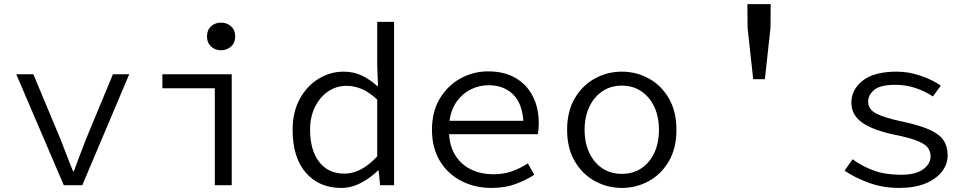

<svg xmlns="http://www.w3.org/2000/svg" viewBox="-20 -900 4709 933"><path d="M290 0 59.1 -539.1H142.1L272.9 -226.1Q289.6 -184.6 304.4 -145Q319.3 -105.5 335 -67.9H338.9Q353 -105.5 367.7 -145Q382.3 -184.6 398.9 -226.1L528.8 -539.1H607.9L379.9 0Z M1023.9 0V-471.2H769V-539.1H1106V0ZM1054.2 -655.8Q1024.9 -655.8 1005.4 -674.1Q985.8 -692.4 985.8 -723.1Q985.8 -753.9 1005.4 -772Q1024.9 -790 1054.2 -790Q1083 -790 1103 -772Q1123 -753.9 1123 -723.1Q1123 -692.4 1103 -674.1Q1083 -655.8 1054.2 -655.8Z M1637.2 13.2Q1531.2 13.2 1466.6 -60.3Q1401.9 -133.8 1401.9 -269Q1401.9 -356 1436.8 -419.4Q1471.7 -482.9 1528.1 -517.3Q1584.5 -551.8 1648.9 -551.8Q1697.8 -551.8 1737.5 -533.2Q1777.3 -514.6 1814 -481H1816.9L1813 -583V-793.9H1895V0H1827.1L1819.8 -71.8H1816.9Q1782.7 -37.6 1735.8 -12.2Q1689 13.2 1637.2 13.2ZM1653.8 -56.2Q1734.9 -56.2 1813 -140.1V-416Q1773.9 -452.6 1737.3 -467.8Q1700.7 -482.9 1664.1 -482.9Q1614.7 -482.9 1574.7 -455.8Q1534.7 -428.7 1510.7 -380.6Q1486.8 -332.5 1486.8 -270Q1486.8 -170.4 1531 -113.3Q1575.2 -56.2 1653.8 -56.2Z M2164.1 -313H2522.9Q2517.1 -399.9 2471.7 -442.9Q2426.3 -485.8 2355 -485.8Q2309.1 -485.8 2268.6 -466.1Q2228 -446.3 2200.2 -407.7Q2172.4 -369.1 2164.1 -313ZM2544.9 -106 2576.2 -50.8Q2537.1 -24.9 2485.8 -5.9Q2434.6 13.2 2368.2 13.2Q2288.1 13.2 2222.4 -20.3Q2156.7 -53.7 2117.9 -117.2Q2079.1 -180.7 2079.1 -270Q2079.1 -357.9 2117.4 -421.4Q2155.8 -484.9 2218 -519Q2280.3 -553.2 2352.1 -553.2Q2429.2 -553.2 2484.1 -521.7Q2539.1 -490.2 2568.6 -433.3Q2598.1 -376.5 2598.1 -299.8Q2598.1 -285.6 2596.9 -272Q2595.7 -258.3 2593.8 -248H2162.1Q2166.5 -183.6 2195.8 -140.1Q2225.1 -96.7 2272.2 -75Q2319.3 -53.2 2377 -53.2Q2427.2 -53.2 2467.8 -67.6Q2508.3 -82 2544.9 -106Z M3002 13.2Q2931.6 13.2 2870.8 -20Q2810.1 -53.2 2772.9 -116.5Q2735.8 -179.7 2735.8 -269Q2735.8 -358.9 2772.9 -422.1Q2810.1 -485.4 2870.8 -518.6Q2931.6 -551.8 3002 -551.8Q3072.3 -551.8 3132.8 -518.6Q3193.4 -485.4 3230.2 -422.1Q3267.1 -358.9 3267.1 -269Q3267.1 -179.7 3230.2 -116.5Q3193.4 -53.2 3132.8 -20Q3072.3 13.2 3002 13.2ZM3002 -55.2Q3055.7 -55.2 3096.2 -82Q3136.7 -108.9 3159.4 -157Q3182.1 -205.1 3182.1 -269Q3182.1 -332.5 3159.4 -380.9Q3136.7 -429.2 3096.2 -456.5Q3055.7 -483.9 3002 -483.9Q2947.8 -483.9 2907.2 -456.5Q2866.7 -429.2 2843.8 -380.9Q2820.8 -332.5 2820.8 -269Q2820.8 -205.1 2843.8 -157Q2866.7 -108.9 2907.2 -82Q2947.8 -55.2 3002 -55.2Z M3640.1 -515.1 3612.8 -764.2 3611.8 -879.9H3725.1L3724.1 -764.2L3696.8 -515.1Z M4349.1 13.2Q4269.5 13.2 4201.2 -12Q4132.8 -37.1 4084 -70.8L4123 -126Q4168.9 -92.3 4225.3 -71.5Q4281.7 -50.8 4358.9 -50.8Q4430.2 -50.8 4466.1 -77.4Q4502 -104 4502 -140.1Q4502 -162.1 4490.2 -180.2Q4478.5 -198.2 4441.2 -214.1Q4403.8 -230 4328.1 -245.1Q4223.6 -266.6 4170.4 -303.7Q4117.2 -340.8 4117.2 -400.9Q4117.2 -464.8 4172.4 -508.3Q4227.5 -551.8 4337.9 -551.8Q4397 -551.8 4454.6 -531.7Q4512.2 -511.7 4551.8 -483.9L4513.2 -431.2Q4475.6 -456.5 4429.2 -472.2Q4382.8 -487.8 4331.1 -487.8Q4257.3 -487.8 4228 -463.1Q4198.7 -438.5 4198.7 -405.8Q4198.7 -369.1 4237.5 -348.6Q4276.4 -328.1 4360.8 -310.1Q4451.7 -291 4500 -268.3Q4548.3 -245.6 4566.7 -215.8Q4585 -186 4585 -145Q4585 -102.1 4557.4 -66.2Q4529.8 -30.3 4477.1 -8.5Q4424.3 13.2 4349.1 13.2Z"/></svg>

Font: Shanggu Mono N
Style: Regular
Weight: 350
Designer: GuiWonder
Version: Version 1.021